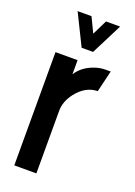

<svg xmlns="http://www.w3.org/2000/svg" viewBox="-144 -805 604 862"><g transform="rotate(20 158.0 -374.0)"><path d="M71.3 -748H137.7L171.9 -676.8L207 -748H274.4L199.2 -599.6H144.5ZM41 0V-541H146.5V-473.6Q173.8 -516.6 228.5 -535.2Q253.9 -543.9 278.3 -543.9H303.7L279.3 -441.4Q221.7 -440.4 178.7 -385.7Q146.5 -343.8 146.5 -298.8V0Z"/></g></svg>

Font: Post No Bills Colombo
Style: Bold
Weight: 700
Designer: Kosala Senevirathne, Siva Puranthara, Lasantha Premarathna, Tharique Azeez
Foundry: Mooniak
Version: Version 1.220 ; ttfautohint (v1.6)